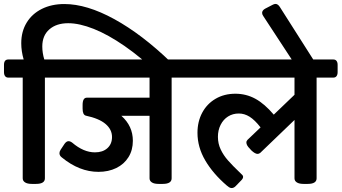

<svg xmlns="http://www.w3.org/2000/svg" viewBox="-51 -931 1729 972"><path d="M813 -617.2 752 -555.2Q663.6 -640.1 579.8 -698Q496.1 -755.9 423.6 -784.7Q351.1 -813.5 294.4 -813.5Q234.4 -813.5 198.7 -782.2Q163.1 -751 163.1 -695.8Q163.1 -662.6 173.3 -629.9H260.7Q271 -629.9 276.6 -622.8Q282.2 -615.7 282.2 -602.5V-565.9Q282.2 -553.2 276.6 -545.7Q271 -538.1 260.7 -538.1H176.3V-28.3Q176.3 0 131.3 0H109.9Q87.9 0 75.9 -7.6Q64 -15.1 64 -28.3V-538.1H-8.8Q-19.5 -538.1 -25.1 -545.4Q-30.8 -552.7 -30.8 -565.9V-602.5Q-30.8 -629.9 -8.8 -629.9H68.8Q56.6 -671.4 56.6 -712.4Q56.6 -771.5 84 -816.4Q111.3 -861.3 160.9 -886Q210.4 -910.6 274.9 -910.6Q388.2 -910.6 527.6 -834.2Q667 -757.8 813 -617.2Z M924.3 -602.5V-565.9Q924.3 -552.7 918.7 -545.4Q913.1 -538.1 902.3 -538.1H817.9V-28.3Q817.9 0 772.9 0H751.5Q729.5 0 717.8 -7.6Q706.1 -15.1 706.1 -28.3V-344.7H563.5Q621.6 -293 621.6 -218.3Q621.6 -170.9 599.4 -135.3Q577.1 -99.6 537.6 -80.3Q498 -61 447.3 -61Q351.1 -61 262.2 -133.8Q250 -142.6 250 -155.8Q250 -163.6 255.9 -172.9L275.9 -203.1Q285.6 -216.3 295.9 -216.3Q304.7 -216.3 314.9 -208.5Q372.1 -159.7 429.7 -159.7Q469.2 -159.7 492.7 -180.9Q516.1 -202.1 516.1 -237.3Q516.1 -275.4 483.6 -303.2Q451.2 -331.1 382.8 -345.7Q367.2 -350.6 367.2 -381.3V-399.9Q367.2 -436.5 388.7 -436.5H706.1V-538.1H242.7Q231.9 -538.1 226.3 -545.4Q220.7 -552.7 220.7 -565.9V-602.5Q220.7 -629.9 242.7 -629.9H902.3Q913.1 -629.9 918.7 -622.8Q924.3 -615.7 924.3 -602.5Z M1658.2 -602.5V-565.9Q1658.2 -552.7 1652.6 -545.4Q1647 -538.1 1636.2 -538.1H1551.8V-28.3Q1551.8 0 1506.8 0H1485.4Q1463.4 0 1451.7 -7.6Q1439.9 -15.1 1439.9 -28.3V-323.7L1266.6 -157.2Q1260.3 -151.9 1252.9 -151.9Q1240.2 -151.9 1221.2 -169.9L1213.9 -178.2Q1196.3 -195.3 1196.3 -209.5Q1196.3 -217.3 1202.1 -223.1L1268.1 -286.1Q1238.8 -323.7 1212.6 -340.1Q1186.5 -356.4 1158.2 -356.4Q1127.4 -356.4 1103.5 -341.3Q1079.6 -326.2 1065.9 -299.1Q1052.2 -272 1052.2 -238.3Q1052.2 -204.1 1066.2 -174.6Q1080.1 -145 1103.3 -118.7Q1126.5 -92.3 1166.5 -54.2L1172.9 -47.9Q1179.7 -42.5 1179.7 -35.2Q1179.7 -26.4 1167.5 -15.1L1141.6 11.7Q1132.3 21 1121.6 21Q1112.3 21 1102.5 12.2L1097.2 8.3Q1027.3 -51.8 988 -118.9Q948.7 -186 948.7 -258.8Q948.7 -315.4 972.7 -360.4Q996.6 -405.3 1040.3 -430.9Q1084 -456.5 1140.6 -456.5Q1194.8 -456.5 1241.5 -431.2Q1288.1 -405.8 1335 -350.6L1439.9 -451.2V-538.1H885.3Q874.5 -538.1 868.9 -545.4Q863.3 -552.7 863.3 -565.9V-602.5Q863.3 -629.9 885.3 -629.9H1636.2Q1647 -629.9 1652.6 -622.8Q1658.2 -615.7 1658.2 -602.5Z M1282.2 -849.1Q1275.9 -857.9 1275.9 -865.7Q1275.9 -872.1 1280 -877.7Q1284.2 -883.3 1291.5 -887.2L1328.1 -906.2Q1336.9 -911.1 1343.8 -911.1Q1355.5 -911.1 1365.2 -896.5L1539.1 -623L1454.6 -585.9Z"/></svg>

Font: Jaldi
Style: Bold
Weight: 400
Designer: Pablo Cosgaya and Nicolas Silva
Foundry: Omnibus-Type
Version: Version 1.007